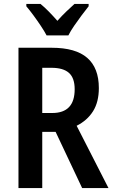

<svg xmlns="http://www.w3.org/2000/svg" viewBox="-20 -957 578 977"><path d="M243 -714Q365 -714 424 -662.5Q483 -611 483 -509Q483 -438 453.5 -391Q424 -344 370 -317L532 0H398L263 -286H195V0H74V-714ZM242 -612H195V-382H246Q360 -382 360 -503Q360 -560 331 -586Q302 -612 242 -612ZM217 -777Q206 -798 188 -825Q170 -852 150.5 -878.5Q131 -905 114 -925V-937H186Q206 -921 228 -898.5Q250 -876 272 -851Q297 -879 317 -898Q337 -917 359 -937H431V-925Q415 -905 395.5 -879Q376 -853 357.5 -826Q339 -799 328 -777Z"/></svg>

Font: Noto Sans Georgian Condensed SemiBold
Style: Regular
Weight: 600
Width: 3
Designer: Monotype Design Team, Akaki Razmadze
Foundry: Google LLC
Version: Version 2.005; ttfautohint (v1.8.4.7-5d5b)